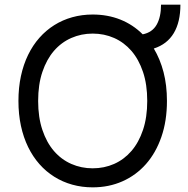

<svg xmlns="http://www.w3.org/2000/svg" viewBox="-20 -800 814 830"><path d="M759.9 -779.8Q759.9 -704.9 731.2 -656.8Q702.4 -608.7 644.9 -590.2Q672.2 -544.7 687 -488.1Q701.7 -431.5 701.7 -363.6Q701.7 -277.3 677.7 -208.3Q653.8 -139.2 611 -90.7Q568.2 -42.3 509.4 -16.2Q450.6 9.9 380.7 9.9Q334.2 9.9 292.3 -1.8Q250.4 -13.5 214.7 -35.9Q179 -58.2 150.4 -90.6Q121.8 -122.9 101.6 -164.4Q81.3 -206 70.5 -256Q59.7 -306.1 59.7 -363.6Q59.7 -421.2 70.5 -471.2Q81.3 -521.3 101.6 -562.9Q121.8 -604.4 150.4 -636.7Q179 -669 214.7 -691.4Q250.4 -713.8 292.3 -725.5Q334.2 -737.2 380.7 -737.2Q445.3 -737.2 500.2 -715.4Q555 -693.5 596.9 -651.6Q638.1 -659.8 657.1 -693Q676.1 -726.2 676.1 -779.8ZM616.5 -363.6Q616.5 -434.7 598.2 -489Q579.9 -543.3 548.1 -580.1Q516.3 -616.8 473.4 -635.8Q430.4 -654.8 380.7 -654.8Q331.3 -654.8 288.2 -635.8Q245 -616.8 213.2 -580.1Q181.5 -543.3 163.2 -489Q144.9 -434.7 144.9 -363.6Q144.9 -293 163.2 -238.5Q181.5 -183.9 213.2 -147.2Q245 -110.4 288.2 -91.4Q331.3 -72.4 380.7 -72.4Q430.4 -72.4 473.4 -91.4Q516.3 -110.4 548.1 -147.2Q579.9 -183.9 598.2 -238.5Q616.5 -293 616.5 -363.6Z"/></svg>

Font: Fast_Sans-Dotted
Style: Regular
Weight: 400
Version: Version 3.018